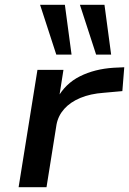

<svg xmlns="http://www.w3.org/2000/svg" viewBox="-20 -785 541 805"><path d="M58 0 137 -492H246L227 -371H219Q253 -434 315 -465Q377 -496 457 -501L501 -503L493 -403L415 -396Q359 -392 317 -374.5Q275 -357 249.5 -328.5Q224 -300 217 -263L175 0ZM383 -556 315 -765H418L446 -556ZM216 -556 148 -765H252L280 -556Z"/></svg>

Font: Nunito Sans 10pt Expanded SemiBold
Style: Italic
Weight: 600
Width: 7
Italic angle: -9°
Designer: Vernon Adams
Foundry: Vernon Adams
Version: Version 3.101;gftools[0.9.27]